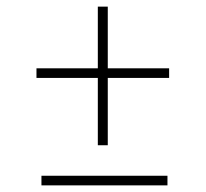

<svg xmlns="http://www.w3.org/2000/svg" viewBox="-20 -559 620 579"><path d="M275 -324H90V-353H275V-539H305V-353H490V-324H305V-121H275ZM105 -29H485V0H105Z"/></svg>

Font: Athiti ExtraLight
Style: Regular
Weight: 250
Version: Version 1.032